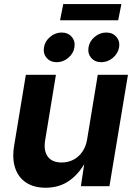

<svg xmlns="http://www.w3.org/2000/svg" viewBox="-20 -904 657 932"><path d="M201.7 7.3Q145.5 7.3 107.7 -17.1Q69.8 -41.5 54 -87.4Q38.1 -133.3 48.8 -197.8L105.5 -541H251.5L199.2 -223.1Q190.9 -172.4 211.9 -143.8Q232.9 -115.2 279.3 -115.2Q310.1 -115.2 335.9 -128.4Q361.8 -141.6 379.6 -167.2Q397.5 -192.9 403.3 -229.5L454.6 -541H601.1L511.2 0H372.6L393.1 -135.7H404.3Q371.1 -67.4 320.8 -30Q270.5 7.3 201.7 7.3ZM471.7 -602.1Q440.9 -602.1 422.9 -623Q404.8 -644 409.7 -674.3Q414.6 -704.1 439.7 -725.1Q464.8 -746.1 495.6 -746.1Q526.9 -746.1 544.9 -725.1Q563 -704.1 558.1 -674.3Q552.7 -644 527.6 -623Q502.4 -602.1 471.7 -602.1ZM255.4 -602.1Q224.6 -602.1 206.5 -623Q188.5 -644 193.4 -674.3Q198.2 -704.1 223.4 -725.1Q248.5 -746.1 279.3 -746.1Q310.1 -746.1 328.1 -725.1Q346.2 -704.1 341.3 -674.3Q336.4 -644 311.3 -623Q286.1 -602.1 255.4 -602.1ZM569.3 -884.3 553.7 -805.7H271.5L287.1 -884.3Z"/></svg>

Font: Inter 17pt
Style: Bold Italic
Weight: 700
Italic angle: -9.3988°
Version: Version 4.001;git-66647c0bb